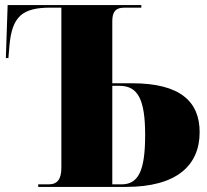

<svg xmlns="http://www.w3.org/2000/svg" viewBox="-20 -734 812 754"><path d="M130 0H475C672 0 764 -83 764 -215C764 -334 689 -407 499 -407H421V-649C421 -682 429 -704 469 -704H535V-714H10L3 -506H13L17 -554C27 -668 66 -704 178 -704H221V-75C221 -30 205 -10 171 -10H130ZM457 -10H421V-397H449C522 -397 550 -343 550 -204C550 -64 524 -10 457 -10Z"/></svg>

Font: Noto Serif Display Black
Style: Regular
Weight: 900
Designer: Monotype Design Team
Foundry: Monotype Imaging Inc.
Version: Version 2.009